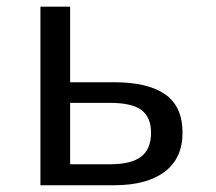

<svg xmlns="http://www.w3.org/2000/svg" viewBox="-20 -548 640 568"><path d="M317.4 -304.7Q417.5 -304.7 468.8 -268.8Q520 -232.9 520 -155.3Q520 -80.1 467.3 -40Q414.6 0 317.9 0H99.6V-528.3H187.5V-304.7ZM187.5 -62H304.7Q368.2 -62 397.5 -84.5Q426.8 -106.9 426.8 -155.3Q426.8 -201.2 398.4 -222.4Q370.1 -243.7 305.2 -243.7H187.5Z"/></svg>

Font: Cousine
Style: Regular
Weight: 400
Monospace: yes
Designer: Steve Matteson
Foundry: Ascender Corporation
Version: Version 1.20